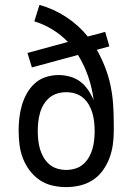

<svg xmlns="http://www.w3.org/2000/svg" viewBox="-20 -755 540 783"><path d="M250 8Q221 8 193 1.5Q165 -5 141.5 -21Q118 -37 100.5 -60.5Q83 -84 73 -110.5Q63 -137 59.5 -165.5Q56 -194 56 -223Q56 -249 59 -275Q62 -301 69.5 -326.5Q77 -352 90 -375Q103 -398 122.5 -415.5Q142 -433 167.5 -441Q193 -449 219 -449Q242 -449 265.5 -442.5Q289 -436 307.5 -422Q326 -408 339.5 -388Q353 -368 362 -346Q356 -395 340 -442Q324 -489 298 -531L110 -480L92 -539L257 -584Q229 -613 194 -634.5Q159 -656 120 -668L141 -735Q199 -719 250 -685.5Q301 -652 338 -606L409 -625L426 -566L375 -552Q394 -518 408.5 -481Q423 -444 431 -405Q439 -366 441.5 -327Q444 -288 444 -248V-221Q444 -192 440 -164Q436 -136 426 -109.5Q416 -83 399 -59.5Q382 -36 358 -20.5Q334 -5 306 1.5Q278 8 250 8ZM250 -62Q269 -62 287 -67.5Q305 -73 319 -85Q333 -97 342.5 -113.5Q352 -130 357 -147.5Q362 -165 364 -183.5Q366 -202 366 -220Q366 -239 364 -257.5Q362 -276 357 -293.5Q352 -311 342.5 -327.5Q333 -344 319 -356Q305 -368 287 -373.5Q269 -379 250 -379Q231 -379 213 -373.5Q195 -368 181 -356Q167 -344 157.5 -328Q148 -312 143 -294Q138 -276 136 -257.5Q134 -239 134 -221Q134 -202 136 -183.5Q138 -165 143 -147.5Q148 -130 157.5 -113.5Q167 -97 181 -85Q195 -73 213 -67.5Q231 -62 250 -62Z"/></svg>

Font: Iosevka Custom
Style: Regular
Weight: 400
Monospace: yes
Designer: Belleve Invis
Foundry: Belleve Invis
Version: Version 32.5.0; ttfautohint (v1.8.4)